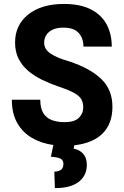

<svg xmlns="http://www.w3.org/2000/svg" viewBox="-20 -741 639 989"><path d="M559.1 -190.9Q559.1 -104 508.8 -53.7Q458.5 -3.4 362.8 7.3L359.4 24.9Q376.5 27.8 391.8 37.1Q407.2 46.4 417.2 63.7Q427.2 81.1 427.2 109.4Q427.2 162.6 386 195.3Q344.7 228 262.7 228L259.8 143.1Q281.2 143.1 293.9 133.8Q306.6 124.5 306.6 103.5Q306.6 84 291.7 76.2Q276.9 68.4 242.2 66.4L254.9 5.9Q193.4 -2.4 145.3 -30.3Q97.2 -58.1 69.1 -106.9Q41 -155.8 41 -227.1H187.5Q187.5 -184.6 202.4 -159.4Q217.3 -134.3 245.4 -123Q273.4 -111.8 312.5 -111.8Q363.3 -111.8 386 -133.8Q408.7 -155.8 408.7 -187.5Q408.7 -211.4 399.4 -228.8Q390.1 -246.1 363 -261.5Q335.9 -276.9 283.7 -294.4Q237.3 -310.1 196.5 -330.1Q155.8 -350.1 124.5 -376.7Q93.3 -403.3 75.4 -439.2Q57.6 -475.1 57.6 -522Q57.6 -612.3 125.7 -666.5Q193.8 -720.7 309.1 -720.7Q392.6 -720.7 447.3 -693.1Q502 -665.5 528.8 -616Q555.7 -566.4 555.7 -501H409.7Q409.7 -544.4 385 -571.5Q360.4 -598.6 306.6 -598.6Q272.9 -598.6 251 -588.1Q229 -577.6 218.3 -560.1Q207.5 -542.5 207.5 -521Q207.5 -487.3 240.2 -465.1Q272.9 -442.9 335 -425.3Q445.8 -388.7 502.4 -333.5Q559.1 -278.3 559.1 -190.9Z"/></svg>

Font: Robert Sans Black
Style: Regular
Weight: 900
Designer: Christian Robertson (extended by Adam Twardoch)
Foundry: Google
Version: Version 12.135;April 2, 2019;FontCreator 11.5.0.2425 64-bit;